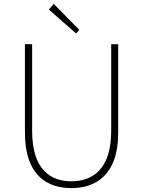

<svg xmlns="http://www.w3.org/2000/svg" viewBox="-20 -953 734 986"><path d="M346 13C464 13 587 -47 587 -272V-726H551V-280C551 -81 453 -22 346 -22C241 -22 145 -81 145 -280V-726H108V-272C108 -47 228 13 346 13ZM371 -781 387 -800 256 -933 231 -904Z"/></svg>

Font: Noto Sans CJK Thin
Style: Regular
Weight: 100
Designer: Ryoko NISHIZUKA (kana & ideographs); Paul D. Hunt (Latin, Greek & Cyrillic); Wenlong ZHANG (bopomofo); Sandoll Communica
Foundry: Adobe Systems Incorporated
Version: Version 1.000;PS 1;hotconv 1.0.78;makeotf.lib2.5.61930